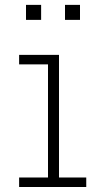

<svg xmlns="http://www.w3.org/2000/svg" viewBox="-20 -748 394 768"><path d="M216 -38H325V0H56.5V-38H172V-490.5H56.5V-528.5H216ZM84 -728.5H144.5V-668.5H84ZM240 -728.5H300V-668.5H240Z"/></svg>

Font: Hepta Slab Light
Style: Regular
Weight: 300
Designer: Michael LaGattuta
Foundry: Michael LaGattuta
Version: Version 1.102